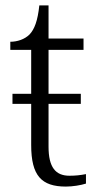

<svg xmlns="http://www.w3.org/2000/svg" viewBox="-20 -678 362 708"><path d="M223 10C248 10 278 5 297 -1V-36C276 -32 259 -30 236 -30C185 -30 159 -61 159 -137V-295H278V-332H159V-494H288V-536H159V-658H125C119 -601 107 -570 89 -551C71 -533 44 -524 18 -524V-494H95V-332H26V-295H95V-143C95 -30 133 10 223 10Z"/></svg>

Font: Noto Serif Light
Style: Regular
Weight: 300
Designer: Monotype Design Team
Foundry: Monotype Imaging Inc.
Version: Version 2.013